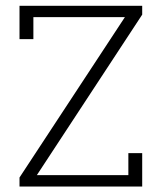

<svg xmlns="http://www.w3.org/2000/svg" viewBox="-20 -662 570 677"><path d="M432.6 -122.1H481.4V-4.4H48.8V-36.1L420.4 -601.6H97.7V-523.9H48.8V-641.6H481.4V-610.4L109.9 -44.4H432.6Z"/></svg>

Font: AzarMehrMonospaced
Style: SerifRegular
Weight: 1
Designer: Amin Abedi
Version: Version 1.00